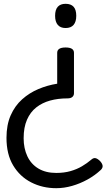

<svg xmlns="http://www.w3.org/2000/svg" viewBox="-20 -535 573 1007"><path d="M324 -286Q346 -286 357 -279Q368 -272 368 -258V-46Q368 -34 359.5 -26.5Q351 -19 334 -19Q284 -19 242.5 -7.5Q201 4 170 28.5Q139 53 121.5 93Q104 133 104 190Q104 243 123.5 284.5Q143 326 181.5 349Q220 372 275 372Q316 372 349.5 362.5Q383 353 410 337Q437 321 458 303Q470 292 481 294.5Q492 297 505 310Q516 322 518 333Q520 344 510 355Q478 385 439 406.5Q400 428 358 440Q316 452 275 452Q203 452 143.5 421.5Q84 391 49 332.5Q14 274 14 188Q14 120 36 70Q58 20 96 -14Q134 -48 181.5 -68Q229 -88 280 -96V-258Q280 -272 291 -279Q302 -286 324 -286ZM324 -515Q352 -515 366 -499.5Q380 -484 380 -452Q380 -421 366 -404.5Q352 -388 324 -388Q297 -388 283 -404.5Q269 -421 269 -452Q269 -484 283 -499.5Q297 -515 324 -515Z"/></svg>

Font: Playwrite US Modern
Style: Regular
Weight: 400
Designer: Veronika Burian, José Scaglione
Foundry: TypeTogether
Version: Version 1.002